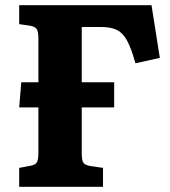

<svg xmlns="http://www.w3.org/2000/svg" viewBox="-20 -720 656 740"><path d="M54 0V-73L97 -81Q115 -84 121.5 -93.5Q128 -103 128 -132V-306H54L62 -403H128V-572Q128 -599 121 -608.5Q114 -618 95 -621L54 -627V-700H564L596 -497L502 -476Q486 -534 469.5 -564Q453 -594 429.5 -605Q406 -616 369 -616H295V-403H420V-306H295V-129Q295 -101 302 -92Q309 -83 329 -80L377 -73V0Z"/></svg>

Font: Literata 12pt
Style: Bold
Weight: 700
Designer: Latin by Veronika Burian and Jose Scaglione. Greek by Irene Vlachou. Cyrillic by Vera Evstafieva.
Foundry: TypeTogether
Version: Version 3.002